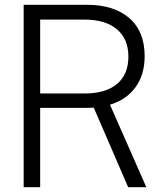

<svg xmlns="http://www.w3.org/2000/svg" viewBox="-20 -783 679 803"><path d="M592 0H516L372 -333Q363 -332 343 -332H148V0H79V-763H343Q456 -763 520.5 -707.5Q585 -652 585 -548Q585 -471 547 -418.5Q509 -366 440 -345ZM334 -392Q422 -392 469.5 -432Q517 -472 517 -546Q517 -620 469 -660.5Q421 -701 334 -701H148V-392Z"/></svg>

Font: Open Sauce One Light
Style: Regular
Weight: 300
Designer: Alfredo Marco Pradil
Foundry: Creative Sauce Fz LLC
Version: Version 1.477